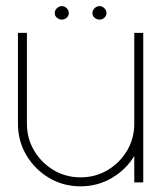

<svg xmlns="http://www.w3.org/2000/svg" viewBox="-20 -610 539 642"><path d="M40 -196.5V-500H70V-196.5Q70 -147 94.2 -106.2Q118.5 -65.5 159.2 -41.2Q200 -17 249.5 -17Q299 -17 339.8 -41.2Q380.5 -65.5 404.8 -106.2Q429 -147 429 -196.5V-500H459V0H429V-88.5Q401.5 -43 354 -15Q306.5 13 249.5 13Q191.5 13 144 -15.2Q96.5 -43.5 68.2 -91Q40 -138.5 40 -196.5ZM187 -544.5Q177.5 -544.5 170.2 -550.8Q163 -557 163 -566.5Q163 -575.5 170.2 -582.5Q177.5 -589.5 187 -589.5Q196 -589.5 203 -582.5Q210 -575.5 210 -566.5Q210 -557 203 -550.8Q196 -544.5 187 -544.5ZM313 -544.5Q303.5 -544.5 296.2 -550.8Q289 -557 289 -566.5Q289 -575.5 296.2 -582.5Q303.5 -589.5 313 -589.5Q322 -589.5 329 -582.5Q336 -575.5 336 -566.5Q336 -557 329 -550.8Q322 -544.5 313 -544.5Z"/></svg>

Font: Urbanist Thin
Style: Regular
Weight: 100
Designer: Corey Hu
Foundry: Corey Hu
Version: Version 1.330; ttfautohint (v1.8.4.7-5d5b)